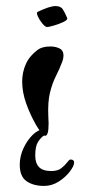

<svg xmlns="http://www.w3.org/2000/svg" viewBox="-20 -457 290 632"><path d="M129 -10Q123 -10 115 -21Q107 -32 99 -45Q79 -80 66 -117Q53 -154 53 -188Q53 -219 65 -246Q77 -273 104 -293Q119 -304 146 -304Q163 -304 176 -297.5Q189 -291 189 -274Q189 -265 185 -254Q176 -230 164 -206.5Q152 -183 144.5 -152Q137 -121 139 -75Q139 -68 139.5 -62.5Q140 -57 140 -52Q140 -29 137 -19.5Q134 -10 129 -10ZM135 -368Q129 -368 119.5 -379.5Q110 -391 104.5 -403.5Q99 -416 104 -418Q143 -437 163 -437Q180 -437 187 -426Q194 -415 201 -398Q204 -392 189.5 -385Q175 -378 157.5 -373Q140 -368 135 -368ZM125 155Q90 155 67.5 139.5Q45 124 45 85Q45 57 57.5 30.5Q70 4 88 -13.5Q106 -31 124 -31Q126 -30 130 -26Q134 -22 134 -19Q134 -16 124.5 -10.5Q115 -5 105.5 9.5Q96 24 96 55Q96 80 108.5 93Q121 106 149 106Q170 106 182 96.5Q194 87 201 77.5Q208 68 212 68Q224 68 224 78Q224 89 210 107.5Q196 126 173.5 140.5Q151 155 125 155Z"/></svg>

Font: Grechen Fuemen
Style: Regular
Weight: 400
Designer: Robert E. Leuschke
Foundry: Robert E. Leuschke
Version: Version 1.010; ttfautohint (v1.8.3)